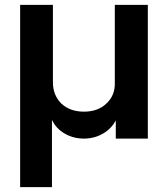

<svg xmlns="http://www.w3.org/2000/svg" viewBox="-20 -568 692 791"><path d="M198 -548V-229Q198 -176 233 -141Q269 -108 326 -108Q384 -108 419 -142Q455 -176 453 -229V-548H589V3H457V-76H459Q441 -39 405 -18Q369 3 326 3Q282 3 246 -18Q211 -38 193 -76H194V203H63V-548Z"/></svg>

Font: Sinter Bold
Style: Regular
Weight: 700
Foundry: Adobe & rsms
Version: Version 1.000